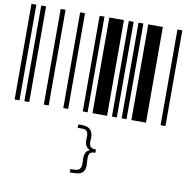

<svg xmlns="http://www.w3.org/2000/svg" viewBox="-100 -689 1160 1166"><g transform="rotate(10 480.0 -106.0)"><path d="M0 0V-590H30V0ZM60 0V-590H90V0ZM180 0V-590H210V0ZM300 0V-590H330V0ZM420 0V-590H450V0ZM480 0V-590H570V0ZM600 0V-590H630V0ZM660 0V-590H690V0ZM720 0V-590H810V0ZM900 0V-590H930V0ZM407 378V357H426Q452 357 462 347Q473 338 473 313L472 281Q472 234 504 224Q471 210 471 169L472 143Q472 103 438 103H407V82H430Q498 82 498 147L497 174Q497 194 506 204Q515 213 532 213H539V234H532Q515 234 506 243Q498 252 498 276L500 313Q501 339 492 353Q484 367 467 373Q449 378 421 378Z"/></g></svg>

Font: Libre Barcode 39 Extended Text
Style: Regular
Weight: 400
Version: Version 1.005; ttfautohint (v1.8.3)